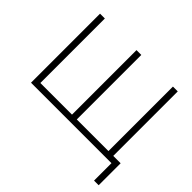

<svg xmlns="http://www.w3.org/2000/svg" viewBox="-196 -969 1404 1404"><g transform="rotate(45 505.5 -267.0)"><path d="M101.1 0V-713.9H150.9V-46.9H478V-713.9H527.8V-46.9H855V-713.9H904.8V-46.9H981V180.2H933.1V0Z"/></g></svg>

Font: OpenSans-Light
Style: Regular
Weight: 300
Foundry: Ascender Corporation
Version: Version 1.10